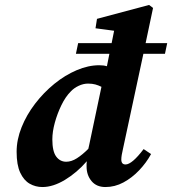

<svg xmlns="http://www.w3.org/2000/svg" viewBox="-20 -739 694 774"><path d="M191 -177Q191 -129 206.5 -108Q222 -87 247 -87Q268 -87 290 -101Q312 -115 336 -139Q337 -142 337.5 -145.5Q338 -149 339 -152L389 -389Q377 -395 364.5 -398.5Q352 -402 335 -402Q316 -402 297 -393Q278 -384 265 -370Q244 -349 227.5 -315Q211 -281 201 -244.5Q191 -208 191 -177ZM476 -140Q469 -111 469 -96Q469 -76 486 -76Q512 -76 559 -138L589 -118Q570 -83 541 -52.5Q512 -22 477.5 -3.5Q443 15 405 15Q369 15 349 -9Q329 -33 329 -68Q329 -73 329 -78.5Q329 -84 330 -89Q290 -43 242 -14Q194 15 151 15Q123 15 99.5 1.5Q76 -12 61.5 -43Q47 -74 47 -127Q47 -176 67 -226Q87 -276 121.5 -321Q156 -366 199 -401Q242 -436 289 -456Q336 -476 380 -476Q398 -476 411 -472L421 -522H286L295 -565H430L440 -615L365 -625L371 -663L581 -719L597 -707L567 -565H654L645 -522H558Z"/></svg>

Font: Source Serif Pro
Style: Bold Italic
Weight: 700
Italic angle: -12°
Designer: Frank Grießhammer
Foundry: Adobe Systems Incorporated
Version: Version 3.001;hotconv 1.0.111;makeotfexe 2.5.65597